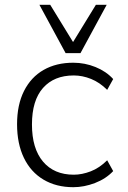

<svg xmlns="http://www.w3.org/2000/svg" viewBox="-20 -771 531 799"><path d="M285 8Q214 8 161 -23.5Q108 -55 79.5 -114Q51 -173 51 -254Q51 -335 80 -392.5Q109 -450 161.5 -480Q214 -510 285 -510Q333 -510 377.5 -492Q422 -474 451 -442L426 -397Q395 -428 359 -442.5Q323 -457 287 -457Q205 -457 159 -405Q113 -353 113 -253Q113 -153 159 -98.5Q205 -44 287 -44Q321 -44 357.5 -58Q394 -72 426 -104L451 -59Q421 -27 375.5 -9.5Q330 8 285 8ZM253 -550 144 -751H189L284 -596L379 -751H424L315 -550Z"/></svg>

Font: Mulish ExtraLight Light
Style: Regular
Weight: 300
Version: Version 3.603